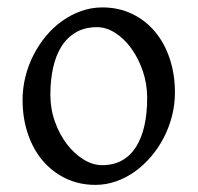

<svg xmlns="http://www.w3.org/2000/svg" viewBox="-20 -489 538 523"><path d="M380.9 -222.2Q380.9 -260.7 368.9 -295.7Q356.9 -330.6 337.6 -357.2Q318.4 -383.8 293.9 -399.4Q269.5 -415 244.6 -415Q210.9 -415 186.8 -400.9Q162.6 -386.7 147.2 -362.1Q131.8 -337.4 124.5 -303.7Q117.2 -270 117.2 -231Q117.2 -192.4 129.6 -157.5Q142.1 -122.6 162.4 -96.2Q182.6 -69.8 207.8 -54.4Q232.9 -39.1 258.3 -39.1Q289.1 -39.1 312.3 -52Q335.4 -64.9 350.6 -88.9Q365.7 -112.8 373.3 -146.5Q380.9 -180.2 380.9 -222.2ZM456.5 -236.8Q456.5 -204.1 448.5 -172.9Q440.4 -141.6 426 -113.8Q411.6 -85.9 391.4 -62.3Q371.1 -38.6 347.2 -21.5Q323.2 -4.4 295.9 5.1Q268.6 14.6 239.7 14.6Q195.8 14.6 159.2 -2.9Q122.6 -20.5 96.4 -51.3Q70.3 -82 55.9 -124.5Q41.5 -167 41.5 -216.8Q41.5 -249 49.3 -280.3Q57.1 -311.5 71.5 -339.6Q85.9 -367.7 105.7 -391.4Q125.5 -415 149.7 -432.1Q173.8 -449.2 201.4 -459Q229 -468.8 258.8 -468.8Q303.2 -468.8 339.8 -451.2Q376.5 -433.6 402.3 -402.6Q428.2 -371.6 442.4 -329.1Q456.5 -286.6 456.5 -236.8Z"/></svg>

Font: Gentium Plus
Style: Regular
Weight: 400
Designer: J. Victor Gaultney, Annie Olsen, Iska Routamaa
Foundry: SIL International
Version: Version 1.510